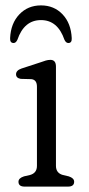

<svg xmlns="http://www.w3.org/2000/svg" viewBox="-20 -692 330 712"><path d="M187.5 -445V-77Q187.5 -50 213.5 -43L235 -38Q255 -31.5 255 -18Q255 0 232 0H71.5Q48.5 0 48.5 -18Q48.5 -31.5 69 -38L91 -43Q117 -50 117 -77V-370.5Q117 -396.5 96 -398.5L57 -399.5Q39.5 -402.5 39.5 -416.5Q39.5 -431 60 -438L132 -461.5Q141 -465 149.8 -467.5Q158.5 -470 167 -470Q187.5 -470 187.5 -445ZM132 -617.5Q69.5 -617.5 44.5 -544.5Q39 -532.5 30.5 -532.5Q16.5 -532.5 17.5 -550.5Q20 -605.5 51.8 -638.8Q83.5 -672 132 -672Q180.5 -672 212 -638.8Q243.5 -605.5 246 -550.5Q247 -532.5 233.5 -532.5Q224.5 -532.5 219 -544.5Q194 -617.5 132 -617.5Z"/></svg>

Font: Fraunces 9pt S100 Light
Style: Regular
Weight: 300
Version: Version 1.000; ttfautohint (v1.8.3)